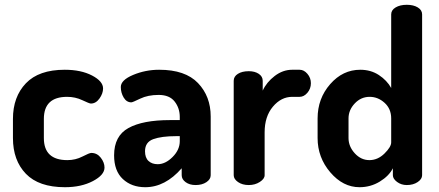

<svg xmlns="http://www.w3.org/2000/svg" viewBox="-20 -772 1832 801"><path d="M34 -196V-276Q34 -368 88 -424.5Q142 -481 250 -481Q318 -481 364 -457Q410 -433 410 -403Q410 -382 395 -361Q380 -340 359 -340Q353 -340 323.5 -354Q294 -368 260 -368Q163 -368 163 -276V-196Q163 -104 261 -104Q295 -104 324 -119Q353 -134 361 -134Q385 -134 400.5 -114Q416 -94 416 -73Q416 -42 367.5 -16.5Q319 9 251 9Q142 9 88 -47Q34 -103 34 -196Z M456 -124Q456 -205 516 -238Q576 -271 689 -271H730V-284Q730 -321 708.5 -348.5Q687 -376 642 -376Q597 -376 565 -360.5Q533 -345 528 -345Q508 -345 496 -365Q484 -385 484 -409Q484 -438 535.5 -459.5Q587 -481 644 -481Q753 -481 806 -425.5Q859 -370 859 -286V-41Q859 -24 841 -12Q823 0 796 0Q771 0 754.5 -12Q738 -24 738 -41V-70Q669 9 586 9Q529 9 492.5 -25Q456 -59 456 -124ZM585 -141Q585 -114 599.5 -100.5Q614 -87 638 -87Q670 -87 700 -117Q730 -147 730 -183V-204H715Q654 -204 619.5 -191.5Q585 -179 585 -141Z M955 -41V-435Q955 -453 972.5 -464Q990 -475 1018 -475Q1043 -475 1059.5 -464Q1076 -453 1076 -435V-394Q1092 -429 1126 -455Q1160 -481 1199 -481H1230Q1248 -481 1262.5 -464Q1277 -447 1277 -425Q1277 -402 1262.5 -385Q1248 -368 1230 -368H1199Q1153 -368 1118.5 -327Q1084 -286 1084 -220V-41Q1084 -26 1064 -13Q1044 0 1018 0Q991 0 973 -12.5Q955 -25 955 -41Z M1305 -196V-278Q1305 -361 1357.5 -421Q1410 -481 1483 -481Q1527 -481 1560.5 -459Q1594 -437 1612 -405V-712Q1612 -730 1630.5 -741Q1649 -752 1677 -752Q1705 -752 1723 -741Q1741 -730 1741 -712V-41Q1741 -25 1722.5 -12.5Q1704 0 1677 0Q1654 0 1636.5 -13Q1619 -26 1619 -41V-70Q1603 -38 1564.5 -14.5Q1526 9 1480 9Q1411 9 1358 -53Q1305 -115 1305 -196ZM1434 -196Q1434 -161 1460 -132.5Q1486 -104 1521 -104Q1556 -104 1584 -131.5Q1612 -159 1612 -178V-278Q1612 -318 1584.5 -343Q1557 -368 1522 -368Q1486 -368 1460 -340.5Q1434 -313 1434 -278Z"/></svg>

Font: Terminal Dosis
Style: Bold
Weight: 700
Designer: EdgarTolentino, PabloImpallari, IginoMarini
Foundry: EdgarTolentino, PabloImpallari, IginoMarini
Version: Version 1.006